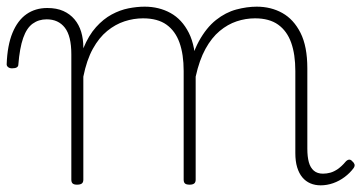

<svg xmlns="http://www.w3.org/2000/svg" viewBox="-76 -539 1085 576"><path d="M155 15Q146 15 142 11.5Q138 8 138 0V-376Q138 -431 118.5 -456Q99 -481 64 -481Q40 -481 22 -468Q4 -455 -6.5 -425Q-17 -395 -21 -345Q-21 -340 -25.5 -337Q-30 -334 -40 -334Q-47 -334 -51.5 -337.5Q-56 -341 -56 -346Q-54 -403 -38.5 -440.5Q-23 -478 3.5 -496.5Q30 -515 66 -515Q94 -515 114 -506Q134 -497 147.5 -481Q161 -465 167.5 -443.5Q174 -422 174 -397V-394Q190 -433 212 -457.5Q234 -482 259 -495.5Q284 -509 309.5 -514Q335 -519 358 -519Q401 -519 435.5 -500Q470 -481 490.5 -440.5Q511 -400 511 -334V0Q511 8 506.5 11.5Q502 15 493 15Q483 15 479 11.5Q475 8 475 0V-326Q475 -376 462.5 -411Q450 -446 423.5 -465Q397 -484 353 -484Q325 -484 297.5 -475Q270 -466 245.5 -446Q221 -426 202.5 -392.5Q184 -359 174 -309V0Q174 8 169.5 11.5Q165 15 155 15ZM886 17Q869 17 855 11Q841 5 831 -7Q821 -19 815.5 -37Q810 -55 810 -80V-326Q810 -376 797.5 -411Q785 -446 758.5 -465Q732 -484 689 -484Q661 -484 634 -475Q607 -466 583 -446Q559 -426 540.5 -392.5Q522 -359 511 -309H487Q498 -374 520.5 -415Q543 -456 572 -479Q601 -502 633 -510.5Q665 -519 694 -519Q737 -519 771 -500Q805 -481 825.5 -440.5Q846 -400 846 -334V-93Q846 -69 850.5 -52.5Q855 -36 865.5 -27Q876 -18 893 -18Q904 -18 915 -21Q926 -24 937.5 -32Q949 -40 960 -53Q965 -59 970.5 -60Q976 -61 981 -55Q986 -51 987.5 -46Q989 -41 985 -35Q974 -20 958 -8Q942 4 923.5 10.5Q905 17 886 17Z"/></svg>

Font: Playwrite CL Thin
Style: Regular
Weight: 100
Designer: Veronika Burian, José Scaglione
Foundry: TypeTogether
Version: Version 1.002